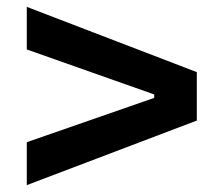

<svg xmlns="http://www.w3.org/2000/svg" viewBox="-20 -640 640 559"><path d="M58 -101V-226L429 -355V-365L58 -496V-620L553 -430V-289Z"/></svg>

Font: Mona Sans SemiBold
Style: Regular
Weight: 600
Designer: Deni Anggara
Foundry: GitHub
Version: Version 2.000;Glyphs 3.2.3 (3260)